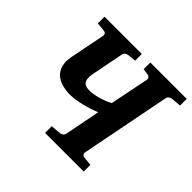

<svg xmlns="http://www.w3.org/2000/svg" viewBox="-161 -854 1037 1037"><g transform="rotate(45 357.5 -335.5)"><path d="M715 -620V-671H437V-620L472 -615C483 -613 492 -606 490 -593L445 -369C402 -345 345 -331 312 -331C274 -331 249 -345 262 -410L298 -593C300 -606 312 -613 324 -615L372 -620V-671H87V-620L137 -615C149 -614 157 -606 155 -593L115 -392C94 -283 162 -241 255 -241C302 -241 376 -260 428 -282L388 -78C386 -65 373 -57 361 -56L304 -51V0H599V-51L548 -56C537 -57 529 -65 531 -78L632 -593C634 -606 647 -614 659 -615Z"/></g></svg>

Font: Veleka
Style: Bold Italic
Weight: 700
Italic angle: -12°
Designer: Stefan Peev, Context Ltd, 2016; SIL International, 1997-2014.
Foundry: Stefan Peev, Context Ltd, 2016
Version: Version 5.000